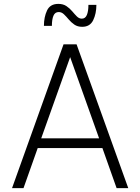

<svg xmlns="http://www.w3.org/2000/svg" viewBox="-20 -968 721 988"><path d="M403 -830Q379 -830 362.5 -841.5Q346 -853 333.5 -868Q321 -883 309 -894.5Q297 -906 282 -906Q263 -906 255 -887Q247 -868 247 -835H206Q206 -880 222 -914Q238 -948 280 -948Q305 -948 322 -936.5Q339 -925 351.5 -910Q364 -895 375.5 -883.5Q387 -872 401 -872Q419 -872 427 -891Q435 -910 435 -943H476Q476 -898 459.5 -864Q443 -830 403 -830ZM42 0 307 -740H374L640 0H580L507 -206H174L101 0ZM192 -256H490L341 -674Z"/></svg>

Font: Be Vietnam Pro ExtraLight
Style: Regular
Weight: 200
Designer: Lam Bao, Tony Le, Vietanh Nguyen
Foundry: Yellow Type Foundry
Version: Version 1.002; ttfautohint (v1.8.3)